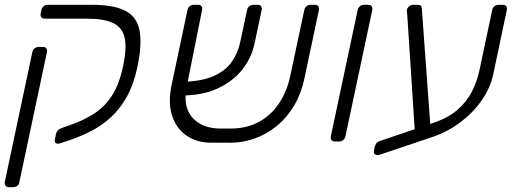

<svg xmlns="http://www.w3.org/2000/svg" viewBox="-21 -591 2147 802"><path d="M17 191Q7 191 2.5 185Q-2 179 -1 169L114 -373Q116 -383 123.5 -389Q131 -395 141 -395H158Q168 -395 172.5 -389Q177 -383 175 -373L60 169Q59 179 51.5 185Q44 191 34 191ZM229 8Q219 11 212.5 7Q206 3 208 -7L213 -32Q215 -40 221 -46.5Q227 -53 239 -57L284 -73Q333 -91 374.5 -118Q416 -145 446.5 -191.5Q477 -238 493 -314Q509 -388 500 -431.5Q491 -475 453 -494Q415 -513 344 -513H166Q156 -513 151.5 -519Q147 -525 149 -535L152 -549Q154 -559 161.5 -565Q169 -571 179 -571H362Q454 -571 502.5 -546Q551 -521 562 -463Q573 -405 552 -307Q537 -237 508.5 -186.5Q480 -136 442.5 -101.5Q405 -67 361.5 -44.5Q318 -22 274 -7Z M936 -54Q1005 -53 1057 -80Q1109 -107 1143 -157Q1177 -207 1191 -272L1250 -549Q1252 -559 1259.5 -565Q1267 -571 1277 -571H1294Q1304 -571 1308.5 -565Q1313 -559 1311 -549L1251 -265Q1238 -202 1208.5 -151.5Q1179 -101 1136 -65.5Q1093 -30 1040 -11.5Q987 7 927 5H860Q802 5 759 -24Q716 -53 698 -107.5Q680 -162 696 -237L762 -549Q764 -559 771.5 -565Q779 -571 789 -571H806Q816 -571 820.5 -565Q825 -559 823 -549L760 -234Q741 -147 782 -100.5Q823 -54 901 -54ZM729 -192 738 -249Q823 -251 873 -274Q923 -297 948 -334Q973 -371 982 -413L1011 -549Q1013 -559 1020.5 -565Q1028 -571 1038 -571H1055Q1065 -571 1069.5 -565Q1074 -559 1072 -549L1042 -408Q1030 -350 991 -300.5Q952 -251 887 -221Q822 -191 729 -192Z M1378 0Q1368 0 1363.5 -6Q1359 -12 1361 -22L1473 -549Q1475 -559 1482.5 -565Q1490 -571 1500 -571H1517Q1527 -571 1531.5 -565Q1536 -559 1534 -549L1422 -22Q1420 -12 1412.5 -6Q1405 0 1395 0Z M1566 55Q1555 59 1547 54.5Q1539 50 1541 40L1543 27Q1545 18 1549.5 10Q1554 2 1563 -1L1787 -77Q1850 -98 1889 -131.5Q1928 -165 1950 -208Q1972 -251 1982 -299L2035 -549Q2037 -559 2044.5 -565Q2052 -571 2062 -571H2079Q2089 -571 2093.5 -565Q2098 -559 2096 -549L2039 -279Q2027 -224 1991.5 -172.5Q1956 -121 1903 -81Q1850 -41 1786 -19ZM1713 -24 1680 -531Q1679 -539 1678.5 -543Q1678 -547 1679 -551Q1681 -559 1688.5 -565Q1696 -571 1704 -571H1722Q1741 -571 1741 -556L1778 -47Z"/></svg>

Font: Rubik Light
Style: Italic
Weight: 300
Italic angle: -12°
Designer: Hubert and Fischer
Foundry: Hubert and Fischer
Version: Version 2.300;gftools[0.9.30]